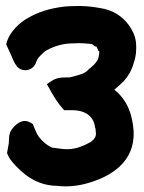

<svg xmlns="http://www.w3.org/2000/svg" viewBox="-20 -641 492 655"><path d="M1 -490 21 -446C24 -437 30 -425 36 -417L37 -416V-415C57 -392 95 -399 104 -431C108 -442 113 -447 130 -463C134 -467 134 -466 146 -473C165 -483 196 -493 227 -493H228H229C244 -494 257 -494 269 -493L292 -491C296 -489 298 -488 299 -487L303 -483L309 -482L314 -472L315 -468L319 -465C319 -464 318 -461 318 -455C316 -435 305 -423 287 -408L285 -407L284 -406C275 -396 266 -390 251 -386C238 -382 228 -379 217 -377C204 -376 180 -380 158 -366L140 -354L150 -336C160 -318 175 -292 191 -274L199 -265H227C279 -265 301 -236 304 -208V-206L305 -205C306 -202 306 -200 306 -200V-199L307 -189C309 -175 301 -165 290 -157C269 -145 241 -132 209 -132C195 -132 176 -135 161 -137H159C140 -145 125 -158 112 -175C107 -181 100 -198 95 -210L92 -218L85 -222C55 -241 28 -212 18 -196C14 -189 11 -180 11 -170C11 -166 10 -163 10 -152L4 -119L7 -112C12 -100 19 -92 24 -86C53 -53 100 -8 174 -7C214 -2 252 -8 282 -17C358 -39 440 -88 436 -192C432 -251 414 -300 370 -335C379 -343 389 -351 399 -361C418 -381 430 -402 437 -429C444 -448 446 -470 444 -496C441 -521 431 -539 419 -556C399 -583 368 -607 319 -614C291 -619 261 -622 225 -620C216 -620 205 -619 195 -618C149 -612 110 -600 76 -580C47 -565 14 -532 4 -500Z"/></svg>

Font: SolarCharger
Style: 1050
Weight: 1000
Designer: Mew Too
Foundry: Cannot Into Space Fonts/KineticPlasma Fonts
Version: Version 1.100